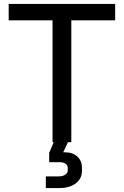

<svg xmlns="http://www.w3.org/2000/svg" viewBox="-20 -720 627 972"><path d="M324 0 300 51H308Q348 51 371.5 72.5Q395 94 395 130V144Q395 184 364 208Q333 232 281 232H212V173H276Q297 173 310 164.5Q323 156 323 142V130Q323 117 312 109Q301 101 282 101H229V54L252 0H246V-617H24V-700H563V-617H341V0Z"/></svg>

Font: Bai Jamjuree Medium
Style: Regular
Weight: 500
Version: Version 1.000; ttfautohint (v1.6)